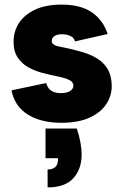

<svg xmlns="http://www.w3.org/2000/svg" viewBox="-20 -527 535 835"><path d="M314 32Q325 65 330 93.5Q335 122 335 145Q335 208 299 248Q263 288 187 288V210Q210 210 221 199Q232 188 232 169V161H178V32ZM181 -166Q185 -151 193 -141.5Q201 -132 214 -127Q227 -122 244 -122Q270 -122 284.5 -131Q299 -140 299 -154Q299 -168 287.5 -175.5Q276 -183 258 -188Q240 -193 220 -197Q195 -202 164 -210Q133 -218 104.5 -233.5Q76 -249 57.5 -276Q39 -303 39 -345Q39 -391 63 -427.5Q87 -464 133.5 -485.5Q180 -507 248 -507Q331 -507 380 -473Q429 -439 448 -379L306 -347Q303 -359 294.5 -365.5Q286 -372 274 -375Q262 -378 250 -378Q227 -378 216 -369.5Q205 -361 205 -350Q205 -341 211 -335.5Q217 -330 227.5 -327Q238 -324 252.5 -321.5Q267 -319 283 -315Q313 -308 344.5 -298.5Q376 -289 403.5 -272Q431 -255 448 -227Q465 -199 466 -154Q466 -109 441 -72.5Q416 -36 367.5 -14.5Q319 7 247 7Q159 7 101.5 -28.5Q44 -64 30 -134Z"/></svg>

Font: Albert Sans Black
Style: Regular
Weight: 900
Designer: Andreas Rasmussen
Foundry: a.Foundry
Version: Version 1.025